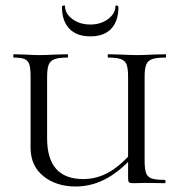

<svg xmlns="http://www.w3.org/2000/svg" viewBox="-20 -665 656 697"><path d="M373 -456Q371 -456 371 -462Q371 -468 373 -468L417 -467Q455 -465 478 -465Q499 -465 537 -467L581 -468Q583 -468 583 -462Q583 -456 581 -456Q548 -456 532.5 -450.5Q517 -445 511 -431Q505 -417 505 -387V-81Q505 -51 510.5 -36.5Q516 -22 531 -17Q546 -12 578 -12Q581 -12 581 -6Q581 0 578 0L513 -1L464 0Q452 0 448.5 -3Q445 -6 445 -19V-385Q445 -415 440 -429.5Q435 -444 420 -450Q405 -456 373 -456ZM255 12Q184 12 137.5 -25.5Q91 -63 91 -129V-387Q91 -417 86.5 -431Q82 -445 69.5 -450.5Q57 -456 30 -456Q28 -456 28 -462Q28 -468 30 -468L69 -467Q103 -465 121 -465Q146 -465 184 -467L225 -468Q227 -468 227 -462Q227 -456 225 -456Q193 -456 177.5 -450Q162 -444 156.5 -429.5Q151 -415 151 -385V-163Q151 -15 282 -15Q332 -15 376 -40Q420 -65 470 -124L480 -115Q424 -49 369.5 -18.5Q315 12 255 12ZM216 -643Q216 -616 242.5 -596Q269 -576 308 -576Q346 -576 372.5 -596Q399 -616 399 -643Q399 -645 402 -645Q405 -645 407.5 -643.5Q410 -642 410 -640Q410 -589 384 -561Q358 -533 308 -533Q258 -533 231.5 -561Q205 -589 205 -640Q205 -644 210.5 -645Q216 -646 216 -643Z"/></svg>

Font: Cormorant Unicase
Style: Regular
Weight: 400
Designer: Christian Thalmann (Catharsis Fonts)
Foundry: Catharsis Fonts
Version: Version 4.000